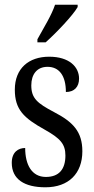

<svg xmlns="http://www.w3.org/2000/svg" viewBox="-20 -786 401 816"><path d="M139 -619V-606H174C222 -649 290 -721 310 -756V-766H214C199 -721 167 -670 139 -619ZM173 10C272 10 330 -49 330 -143C330 -227 290 -268 209 -310C139 -347 113 -368 113 -423C113 -470 137 -502 182 -502C231 -502 260 -465 260 -395C296 -395 316 -417 316 -452C316 -502 274 -545 189 -545C102 -545 43 -495 43 -405C43 -321 80 -285 170 -235C236 -198 258 -174 258 -125C258 -67 231 -34 175 -34C115 -34 87 -86 87 -157C58 -157 30 -140 30 -94C30 -24 84 10 173 10Z"/></svg>

Font: Noto Serif Tamil ExtraCondensed
Style: Italic
Weight: 400
Width: 2
Italic angle: -12°
Designer: Indian Type Foundry, Tom Grace, and the Monotype Design Team
Foundry: Monotype Imaging Inc.
Version: Version 2.003